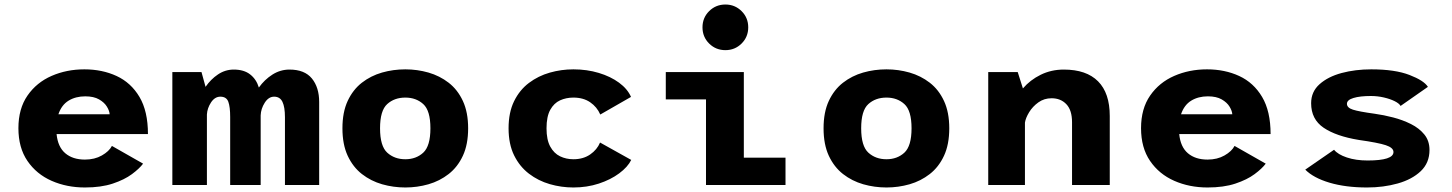

<svg xmlns="http://www.w3.org/2000/svg" viewBox="-20 -819 6430 850"><path d="M613.5 -94.5Q597 -72.5 564 -48Q531 -23.5 479.2 -6.2Q427.5 11 356 11Q275.5 11 208.5 -18.5Q141.5 -48 101.5 -106.5Q61.5 -165 61.5 -251.5Q61.5 -338 101.8 -396Q142 -454 208.5 -483Q275 -512 353.5 -512Q432.5 -512 496.2 -482.5Q560 -453 597.5 -389.8Q635 -326.5 635 -225.5H230.5Q236 -168.5 269 -140.5Q302 -112.5 356 -112.5Q399 -112.5 431 -130.8Q463 -149 475.5 -173ZM357.5 -392.5Q315 -392.5 283.8 -373.5Q252.5 -354.5 238.5 -313H465.5Q464.5 -328.5 453.2 -347Q442 -365.5 418.5 -379Q395 -392.5 357.5 -392.5Z M743 0V-500H872L890 -434.5Q913 -468 945 -489.5Q977 -511 1015 -511Q1060 -511 1087.5 -489.5Q1115 -468 1126 -431.5Q1151 -466.5 1186 -488.8Q1221 -511 1261.5 -511Q1328.5 -511 1360.8 -471.5Q1393 -432 1393 -367.5V0H1241.5V-300Q1241.5 -345 1230.5 -368Q1219.5 -391 1193.5 -391Q1169 -391 1152 -364.2Q1135 -337.5 1134 -308V0H999V-301Q999 -346 990.8 -368.5Q982.5 -391 955.5 -391Q931 -391 914.2 -365.5Q897.5 -340 896 -312V0Z M1774.5 11Q1721.5 11 1671.8 -3.2Q1622 -17.5 1582.2 -48.5Q1542.5 -79.5 1519.2 -129.5Q1496 -179.5 1496 -251Q1496 -322.5 1519.2 -372.2Q1542.5 -422 1582 -452.8Q1621.5 -483.5 1671.2 -497.8Q1721 -512 1774.5 -512Q1827 -512 1876.8 -497.8Q1926.5 -483.5 1966.2 -452.8Q2006 -422 2029.2 -372Q2052.5 -322 2052.5 -251Q2052.5 -179.5 2029.2 -129.5Q2006 -79.5 1966.2 -48.5Q1926.5 -17.5 1876.8 -3.2Q1827 11 1774.5 11ZM1774.5 -114Q1822 -114 1853.8 -143.2Q1885.5 -172.5 1885.5 -251Q1885.5 -329.5 1853.8 -358.2Q1822 -387 1774.5 -387Q1726 -387 1694.2 -358.2Q1662.5 -329.5 1662.5 -251Q1662.5 -172 1694.5 -143Q1726.5 -114 1774.5 -114Z M2774.5 -111Q2759 -79.5 2721.2 -51.5Q2683.5 -23.5 2631 -6.2Q2578.5 11 2518.5 11Q2465 11 2414 -3.8Q2363 -18.5 2321.8 -50Q2280.5 -81.5 2256 -131.2Q2231.5 -181 2231.5 -251Q2231.5 -321.5 2256 -371.2Q2280.5 -421 2321.8 -452Q2363 -483 2414 -497.5Q2465 -512 2518.5 -512Q2578.5 -512 2630.8 -496.2Q2683 -480.5 2720.5 -453Q2758 -425.5 2773.5 -390L2637.5 -312Q2623 -345.5 2592.8 -366.2Q2562.5 -387 2518.5 -387Q2486.5 -387 2459.5 -374.8Q2432.5 -362.5 2416 -332.8Q2399.5 -303 2399.5 -251Q2399.5 -200 2416 -170Q2432.5 -140 2459.5 -127Q2486.5 -114 2518.5 -114Q2562 -114 2592.8 -135.2Q2623.5 -156.5 2636.5 -188Z M3191.5 -597Q3149 -597 3119.5 -626.2Q3090 -655.5 3090 -698Q3090 -740.5 3119.5 -769.8Q3149 -799 3191.5 -799Q3233.5 -799 3263 -769.8Q3292.5 -740.5 3292.5 -698Q3292.5 -655.5 3263 -626.2Q3233.5 -597 3191.5 -597ZM3273 -121H3457.5V0H3105.5V-379H2927.5V-500H3273Z M3904.5 11Q3851.5 11 3801.8 -3.2Q3752 -17.5 3712.2 -48.5Q3672.5 -79.5 3649.2 -129.5Q3626 -179.5 3626 -251Q3626 -322.5 3649.2 -372.2Q3672.5 -422 3712 -452.8Q3751.5 -483.5 3801.2 -497.8Q3851 -512 3904.5 -512Q3957 -512 4006.8 -497.8Q4056.5 -483.5 4096.2 -452.8Q4136 -422 4159.2 -372Q4182.5 -322 4182.5 -251Q4182.5 -179.5 4159.2 -129.5Q4136 -79.5 4096.2 -48.5Q4056.5 -17.5 4006.8 -3.2Q3957 11 3904.5 11ZM3904.5 -114Q3952 -114 3983.8 -143.2Q4015.5 -172.5 4015.5 -251Q4015.5 -329.5 3983.8 -358.2Q3952 -387 3904.5 -387Q3856 -387 3824.2 -358.2Q3792.5 -329.5 3792.5 -251Q3792.5 -172 3824.5 -143Q3856.5 -114 3904.5 -114Z M4355 0V-500H4485.5L4508.5 -427.5Q4540.5 -465 4587.2 -488Q4634 -511 4689.5 -511Q4789.5 -511 4841.2 -459Q4893 -407 4893 -305.5V0H4726V-278Q4726 -331 4701 -357.5Q4676 -384 4635.5 -384Q4602.5 -384 4577 -365.8Q4551.5 -347.5 4536 -322Q4520.5 -296.5 4517.5 -276V0Z M5583.5 -94.5Q5567 -72.5 5534 -48Q5501 -23.5 5449.2 -6.2Q5397.5 11 5326 11Q5245.5 11 5178.5 -18.5Q5111.5 -48 5071.5 -106.5Q5031.5 -165 5031.5 -251.5Q5031.5 -338 5071.8 -396Q5112 -454 5178.5 -483Q5245 -512 5323.5 -512Q5402.5 -512 5466.2 -482.5Q5530 -453 5567.5 -389.8Q5605 -326.5 5605 -225.5H5200.5Q5206 -168.5 5239 -140.5Q5272 -112.5 5326 -112.5Q5369 -112.5 5401 -130.8Q5433 -149 5445.5 -173ZM5327.5 -392.5Q5285 -392.5 5253.8 -373.5Q5222.5 -354.5 5208.5 -313H5435.5Q5434.5 -328.5 5423.2 -347Q5412 -365.5 5388.5 -379Q5365 -392.5 5327.5 -392.5Z M6032 11Q5937.5 11 5866 -10.2Q5794.5 -31.5 5758.5 -68L5886 -156Q5903 -135 5942.8 -121.8Q5982.5 -108.5 6034.5 -108.5Q6149 -108.5 6149 -146Q6149 -165 6115 -176.2Q6081 -187.5 5995.5 -199.5Q5895 -216 5839.8 -253.5Q5784.5 -291 5784.5 -362Q5784.5 -413 5821.8 -446.2Q5859 -479.5 5919.5 -495.8Q5980 -512 6050.5 -512Q6155.5 -512 6219.8 -487.2Q6284 -462.5 6301.5 -434.5L6180.5 -350Q6174.5 -361 6154.5 -371Q6134.5 -381 6106.5 -387.5Q6078.5 -394 6049 -394Q6000.5 -394 5971.8 -385.2Q5943 -376.5 5943 -359.5Q5943 -342 5969.5 -333.5Q5996 -325 6065.5 -315.5Q6105.5 -310 6147.8 -299Q6190 -288 6226.5 -269.8Q6263 -251.5 6285.8 -223.5Q6308.5 -195.5 6308.5 -155Q6308.5 -98 6269.8 -61.2Q6231 -24.5 6168 -6.8Q6105 11 6032 11Z"/></svg>

Font: League Mono
Style: Bold
Weight: 700
Width: 6
Designer: Tyler Finck
Foundry: The League of Moveable Type / Tyler Finck
Version: Version 2.300;RELEASE